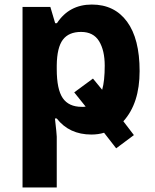

<svg xmlns="http://www.w3.org/2000/svg" viewBox="-20 -576 673 836"><path d="M227.1 -291V-274.9Q227.1 -187 253.2 -148.9Q279.3 -110.8 335.9 -110.8H344.2L353 -111.8L303.2 -173.8L384.8 -233.9L424.8 -185.1Q436 -223.6 436 -290Q436 -356.4 411.4 -396.7Q386.7 -437 333 -437Q279.3 -437 253.7 -403.1Q228 -369.1 227.1 -291ZM517.1 -47.9 563 12.2 485.8 69.8 433.1 2Q407.7 9.8 377.9 9.8Q281.7 9.8 227.1 -60.1H219.2Q227.1 8.3 227.1 19V240.2H78.1V-545.9H199.2L220.2 -475.1H228Q281.2 -556.2 379.9 -556.2Q478.5 -556.2 533.2 -481.7Q587.9 -407.2 587.9 -266.6Q587.9 -126 517.1 -47.9Z"/></svg>

Font: OpenSans-Bold
Style: Bold
Weight: 700
Foundry: Ascender Corporation
Version: Version 1.10